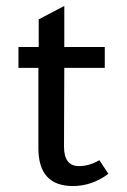

<svg xmlns="http://www.w3.org/2000/svg" viewBox="-20 -612 426 645"><path d="M196 -384 195 -120Q195 -54 245 -54Q280 -54 314 -74L344 -28Q289 13 225 13Q109 13 109 -114V-384H42V-454H110V-547L196 -592V-454H332V-384Z"/></svg>

Font: TajawalTap Med
Style: Regular
Weight: 500
Designer: Boutros Fonts
Foundry: Created by Boutros International 2017
Version: Version 2.700